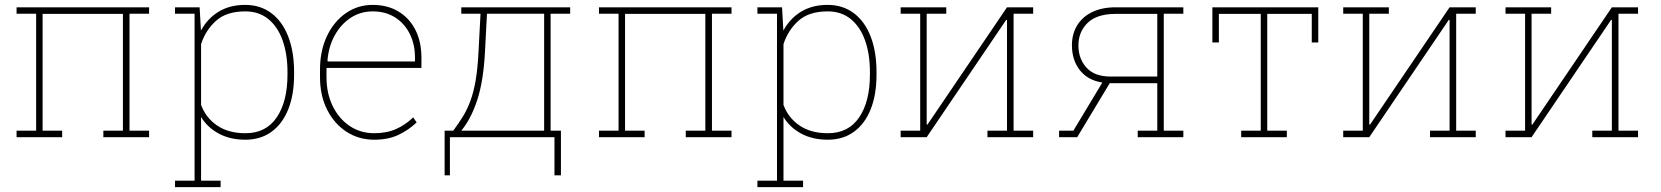

<svg xmlns="http://www.w3.org/2000/svg" viewBox="-20 -558 6757 781"><path d="M47.4 0V-26.4H127V-502H47.4V-528.3H586.4V-502H506.8V-26.4H586.4V0H400.4V-26.4H480V-501.5H153.3V-26.4H232.9V0Z M691.9 203.1V176.8H771.5V-502H691.9V-528.3H792L797.4 -433.6Q823.7 -482.4 869.1 -510.3Q914.6 -538.1 977.1 -538.1Q1039.1 -538.1 1083.7 -504.6Q1128.4 -471.2 1152.3 -409.7Q1176.3 -348.1 1176.3 -264.6V-254.4Q1176.3 -172.9 1152.6 -113.5Q1128.9 -54.2 1084.5 -22Q1040 10.3 978 10.3Q916 10.3 869.9 -14.6Q823.7 -39.6 797.9 -82V176.8H877.4V203.1ZM978.5 -16.1Q1062 -16.1 1105.7 -80.6Q1149.4 -145 1149.4 -254.4V-264.6Q1149.4 -337.9 1129.6 -393.6Q1109.9 -449.2 1071.5 -480.5Q1033.2 -511.7 977.5 -511.7Q900.9 -511.7 858.4 -473.1Q815.9 -434.6 797.9 -378.4V-131.3Q817.4 -78.6 863.3 -47.4Q909.2 -16.1 978.5 -16.1Z M1502.4 10.3Q1439 10.3 1389.2 -22.2Q1339.4 -54.7 1310.5 -112.1Q1281.7 -169.4 1281.7 -244.1V-275.4Q1281.7 -351.1 1309.6 -410.4Q1337.4 -469.7 1386 -503.9Q1434.6 -538.1 1496.1 -538.1Q1555.7 -538.1 1600.3 -511.5Q1645 -484.9 1669.7 -436.5Q1694.3 -388.2 1694.3 -322.3V-281.7H1308.1V-244.1Q1308.1 -178.7 1333 -127.2Q1357.9 -75.7 1401.9 -45.9Q1445.8 -16.1 1502.4 -16.1Q1552.7 -16.1 1591.6 -33.4Q1630.4 -50.8 1660.6 -80.6L1674.8 -60.1Q1642.1 -28.8 1600.6 -9.3Q1559.1 10.3 1502.4 10.3ZM1313.5 -308.1H1668V-324.2Q1668 -377.9 1646.7 -420.4Q1625.5 -462.9 1586.9 -487.3Q1548.3 -511.7 1496.1 -511.7Q1446.3 -511.7 1406.2 -485.4Q1366.2 -459 1341.3 -413.6Q1316.4 -368.2 1312 -311Z M1788.6 155.3V-26.4H1823.7Q1846.2 -56.6 1863.8 -85.4Q1881.3 -114.3 1894 -149.2Q1906.7 -184.1 1914.8 -231.2Q1922.9 -278.3 1926.3 -344.7L1934.6 -502H1856.4V-528.3H2219.7H2299.3V-502H2219.7V-26.4H2261.7V155.3H2235.4V0H1810.1V155.3ZM1856.4 -26.4H2193.4V-502H1960.9L1952.6 -344.7Q1946.3 -227.1 1921.1 -150.6Q1896 -74.2 1856.4 -26.4Z M2416.5 0V-26.4H2496.1V-502H2416.5V-528.3H2955.6V-502H2876V-26.4H2955.6V0H2769.5V-26.4H2849.1V-501.5H2522.5V-26.4H2602.1V0Z M3061 203.1V176.8H3140.6V-502H3061V-528.3H3161.1L3166.5 -433.6Q3192.9 -482.4 3238.3 -510.3Q3283.7 -538.1 3346.2 -538.1Q3408.2 -538.1 3452.9 -504.6Q3497.6 -471.2 3521.5 -409.7Q3545.4 -348.1 3545.4 -264.6V-254.4Q3545.4 -172.9 3521.7 -113.5Q3498 -54.2 3453.6 -22Q3409.2 10.3 3347.2 10.3Q3285.2 10.3 3239 -14.6Q3192.9 -39.6 3167 -82V176.8H3246.6V203.1ZM3347.7 -16.1Q3431.2 -16.1 3474.9 -80.6Q3518.6 -145 3518.6 -254.4V-264.6Q3518.6 -337.9 3498.8 -393.6Q3479 -449.2 3440.7 -480.5Q3402.3 -511.7 3346.7 -511.7Q3270 -511.7 3227.5 -473.1Q3185.1 -434.6 3167 -378.4V-131.3Q3186.5 -78.6 3232.4 -47.4Q3278.3 -16.1 3347.7 -16.1Z M3643.6 0V-26.4H3723.1V-502H3643.6V-528.3H3749.5H3829.1V-502H3749.5V-51.8L3752.4 -50.8L4076.2 -528.3H4103H4182.6V-502H4103V-26.4H4182.6V0H3996.6V-26.4H4076.2V-476.6L4073.2 -477.5L3749.5 0Z M4288.1 0V-26.4H4346.2L4463.9 -222.2Q4404.8 -231.4 4372.6 -272.5Q4340.3 -313.5 4340.3 -374Q4340.3 -419.4 4361.3 -454.3Q4382.3 -489.3 4422.4 -508.8Q4462.4 -528.3 4518.6 -528.3H4793.5V-502H4713.9V-26.4H4793.5V0H4607.9V-26.4H4687.5V-219.7H4494.1L4361.8 0ZM4498 -246.6H4687.5V-501.5H4518.6Q4441.9 -501.5 4404.3 -465.1Q4366.7 -428.7 4366.7 -373Q4366.7 -319.3 4399.4 -283Q4432.1 -246.6 4498 -246.6Z M5028.8 0V-26.4H5108.4V-501.5H4938V-385.3H4911.6V-528.3H5342.3V-385.3H5315.9V-501.5H5134.8V-26.4H5214.4V0Z M5443.8 0V-26.4H5523.4V-502H5443.8V-528.3H5549.8H5629.4V-502H5549.8V-51.8L5552.7 -50.8L5876.5 -528.3H5903.3H5982.9V-502H5903.3V-26.4H5982.9V0H5796.9V-26.4H5876.5V-476.6L5873.5 -477.5L5549.8 0Z M6104 0V-26.4H6183.6V-502H6104V-528.3H6210H6289.6V-502H6210V-51.8L6212.9 -50.8L6536.6 -528.3H6563.5H6643.1V-502H6563.5V-26.4H6643.1V0H6457V-26.4H6536.6V-476.6L6533.7 -477.5L6210 0Z"/></svg>

Font: Roboto Slab LO Thin
Style: Regular
Weight: 250
Designer: Google
Version: Version 2.00;September 28, 2018;FontCreator 11.5.0.2427 64-b